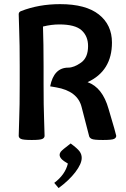

<svg xmlns="http://www.w3.org/2000/svg" viewBox="-20 -679 618 942"><path d="M417.5 -10.3 380.4 -153.8Q360.8 -232.4 254.9 -250.5L226.1 -255.4Q244.1 -347.2 314.9 -347.2Q342.8 -347.2 377.4 -371.6Q412.1 -396 412.1 -453.1Q412.1 -501.5 380.4 -530.3Q348.6 -559.1 271 -559.1Q232.4 -559.1 190.9 -548.8Q193.8 -465.8 193.8 -354.5V-267.6Q193.8 -156.2 196.3 -94.7Q198.7 -33.2 198.7 -12.7Q198.7 -2.9 188.2 2.4Q177.7 7.8 135.7 7.8Q93.3 7.8 82.5 2.4Q71.8 -2.9 71.8 -12.7Q71.8 -33.2 74.2 -94.7Q76.7 -156.2 76.7 -267.6V-354.5Q76.7 -465.8 74.2 -527.3Q71.8 -588.9 71.8 -609.4Q71.8 -620.1 83 -624.5Q170.4 -658.7 274.9 -658.7Q400.9 -658.7 465.1 -607.9Q529.3 -557.1 529.3 -470.2Q529.3 -331.1 409.7 -275.9Q482.9 -250 512.7 -144.5Q550.3 -18.1 550.3 -12.7Q550.3 -2.9 539.8 2.4Q529.3 7.8 484.9 7.8Q439.9 7.8 429.7 2.4Q419.4 -2.9 417.5 -10.3ZM267.6 243.7 246.1 218.3Q299.8 178.2 313 123.5Q290 110.4 281.2 100.3Q272.5 90.3 272.5 80.6Q272.5 73.2 277.8 65.9Q284.7 56.6 326.7 24.9Q359.9 49.3 370.4 63.7Q380.9 78.1 380.9 95.7Q380.9 124.5 350.1 165Q319.3 205.6 267.6 243.7Z"/></svg>

Font: ALMAS
Style: Bold
Weight: 700
Designer: ALMAS Font/ by Husham Jawad Kadhim, derived from the Bainsely font by/ Paul James MIller
Foundry: High-Logic / Made with FontCreator
Version: Version 1.411;September 19, 2021;FontCreator 14.0.0.2814 32-